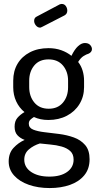

<svg xmlns="http://www.w3.org/2000/svg" viewBox="-20 -724 499 973"><path d="M232 229Q173 229 126 212.5Q79 196 51.5 165.5Q24 135 24 94Q24 52 48.5 25.5Q73 -1 105 -15Q83 -23 68.5 -38.5Q54 -54 54 -82Q54 -110 68 -126.5Q82 -143 104 -156Q77 -178 62 -210.5Q47 -243 47 -282V-315Q47 -364 69 -401Q91 -438 131.5 -459Q172 -480 226 -480Q261 -480 290.5 -469.5Q320 -459 342 -441Q358 -474 375.5 -490Q393 -506 410 -506Q428 -506 437 -496Q446 -486 446 -475Q446 -467 441 -461Q436 -455 429 -452Q418 -449 403.5 -440Q389 -431 376 -410Q391 -391 398.5 -366.5Q406 -342 406 -315V-282Q406 -235 383 -197Q360 -159 319 -137.5Q278 -116 225 -116Q184 -116 152 -131Q142 -125 134 -117.5Q126 -110 126 -97Q126 -76 148.5 -67Q171 -58 206 -54Q241 -50 280 -45Q319 -40 354 -27.5Q389 -15 411.5 11Q434 37 434 83Q434 132 407 164.5Q380 197 334.5 213Q289 229 232 229ZM230 171Q287 171 320 147.5Q353 124 353 85Q353 57 336 41.5Q319 26 292 18.5Q265 11 235.5 8.5Q206 6 182 3Q150 13 126.5 33Q103 53 103 85Q103 124 138 147.5Q173 171 230 171ZM227 -173Q273 -173 299 -204Q325 -235 325 -282V-315Q325 -361 299 -392Q273 -423 226 -423Q179 -423 153.5 -392Q128 -361 128 -315V-283Q128 -236 154 -204.5Q180 -173 227 -173ZM183 -584Q171 -584 162 -595Q153 -606 153 -618Q153 -634 166 -640L283 -702Q289 -704 293 -704Q306 -704 313.5 -693.5Q321 -683 321 -670Q321 -654 307 -646L194 -588Q191 -587 188.5 -585.5Q186 -584 183 -584Z"/></svg>

Font: Dosis ExtraLight Medium
Style: Regular
Weight: 500
Version: Version 3.001; ttfautohint (v1.8.2)